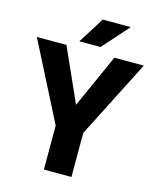

<svg xmlns="http://www.w3.org/2000/svg" viewBox="-130 -991 885 1081"><g transform="rotate(15 312.0 -450.5)"><path d="M0 0ZM451.2 -710.9H623L391.6 -256.3V0H231V-256.3L-0.5 -710.9H171.9L311.5 -398.9ZM496.1 -901.4 360.4 -749H236.8L332.5 -901.4Z"/></g></svg>

Font: Heebo ExtraBold
Style: Regular
Weight: 800
Designer: Oded Ezer
Foundry: Meir Sadan
Version: Version 2.001; ttfautohint (v1.5.14-ce02) -l 8 -r 50 -G 200 